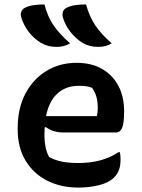

<svg xmlns="http://www.w3.org/2000/svg" viewBox="-20 -834 640 868"><path d="M181 -814Q195 -759 222.5 -719Q250 -679 297 -638Q271 -622 236 -622Q215 -622 198 -626.5Q181 -631 164 -641Q134 -659 110.5 -689Q87 -719 76 -756Q72 -769 76 -780.5Q80 -792 93 -799Q109 -807 131 -810.5Q153 -814 181 -814ZM369 -814Q384 -759 411 -719Q438 -679 485 -638Q459 -622 425 -622Q403 -622 386 -626.5Q369 -631 352 -641Q323 -659 299 -689Q275 -719 264 -756Q261 -769 264.5 -780.5Q268 -792 281 -799Q297 -807 319 -810.5Q341 -814 369 -814ZM326 -550Q394 -550 442 -522Q490 -494 515.5 -445.5Q541 -397 541 -333V-329Q541 -274 531.5 -254.5Q522 -235 505 -235H268Q242 -235 221 -242Q200 -249 187 -260L182 -257Q181 -244 181 -230V-223Q181 -163 202 -124Q228 -110 259 -103.5Q290 -97 335 -97Q386 -97 431 -108.5Q476 -120 516 -146H522Q525 -131 525 -113Q525 -84 517.5 -65Q510 -46 496 -32Q472 -8 428 3Q384 14 334 14Q255 14 193 -17.5Q131 -49 95.5 -108Q60 -167 60 -248V-255Q60 -345 95 -411Q130 -477 190 -513.5Q250 -550 326 -550ZM335 -446Q279 -446 240.5 -412Q202 -378 188 -309H418Q420 -318 421 -327.5Q422 -337 422 -346Q422 -374 416 -396Q410 -418 396 -437Q383 -442 370 -444Q357 -446 335 -446Z"/></svg>

Font: Recursive Mn Csl St SmB
Style: Regular
Weight: 600
Monospace: yes
Version: Version 1.079;hotconv 1.0.112;makeotfexe 2.5.65598; ttfautoh